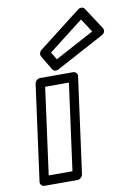

<svg xmlns="http://www.w3.org/2000/svg" viewBox="-97 -926 701 1011"><g transform="rotate(-10 254.0 -420.0)"><path d="M213 -660.1 398.3 -804 445.5 -732.1 236.8 -619.9ZM166 -682.9C155.4 -674.7 151.3 -659.8 157.6 -649.3L203.2 -572.3C208.8 -562.8 222.8 -558.8 235 -565.4L491.6 -703.4C513.1 -714.9 508.8 -732.8 503.7 -740.5L428.3 -855.5C420.2 -867.8 403.8 -867.5 392.8 -858.9ZM104.4 -513 35 0C33 15.1 45.9 25 56.6 25H233.6C248.8 25 260.5 10.7 262 0L331.4 -513C333.4 -528.1 320.5 -538 309.7 -538H132.7C117.6 -538 105.8 -523.7 104.4 -513ZM151 -488H278L215.4 -25H88.4Z"/></g></svg>

Font: Hussar Techniczny
Style: Bold 
Weight: 700
Foundry: Cannot Into Space Fonts
Version: Version 0.77